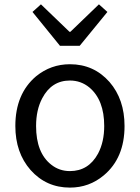

<svg xmlns="http://www.w3.org/2000/svg" viewBox="-20 -853 645 886"><path d="M302.7 12.7Q193.4 12.7 121.1 -68.4Q50.8 -148.4 50.8 -271.5Q50.8 -419.9 146.5 -501Q214.8 -556.6 302.7 -556.6Q413.1 -556.6 485.4 -474.6Q554.7 -394.5 554.7 -271.5Q554.7 -124 459 -43.9Q391.6 12.7 302.7 12.7ZM302.7 -63.5Q388.7 -63.5 432.6 -144.5Q460.9 -198.2 460.9 -271.5Q460.9 -391.6 392.6 -449.2Q353.5 -481.4 302.7 -481.4Q217.8 -481.4 174.8 -399.4Q146.5 -345.7 146.5 -271.5Q146.5 -147.5 216.8 -92.8Q253.9 -63.5 302.7 -63.5ZM256.8 -641.6 129.9 -797.9 168.9 -833 300.8 -706.1H304.7L436.5 -833L475.6 -797.9L347.7 -641.6Z"/></svg>

Font: Taipei Sans TC Beta
Style: Regular
Weight: 400
Designer: JT Foundry
Foundry: JT Foundry
Version: Version 1.000